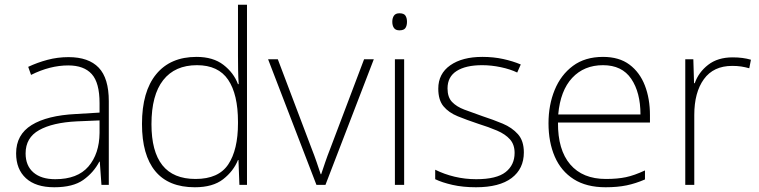

<svg xmlns="http://www.w3.org/2000/svg" viewBox="-20 -831 3204 810"><path d="M269 -590Q354 -590 396.5 -545.5Q439 -501 439 -404V-51H408L401 -149H399Q375 -103 331.5 -72Q288 -41 209 -41Q131 -41 89.5 -79Q48 -117 48 -184Q48 -263 113.5 -303.5Q179 -344 300 -350L400 -356V-396Q400 -482 367 -518.5Q334 -555 268 -555Q191 -555 111 -515L99 -549Q137 -567 180 -578.5Q223 -590 269 -590ZM304 -319Q202 -314 145 -282Q88 -250 88 -184Q88 -132 121 -103.5Q154 -75 213 -75Q307 -75 353 -128.5Q399 -182 400 -270V-323Z M802 -41Q691 -41 635 -109Q579 -177 579 -308Q579 -445 639 -518Q699 -591 809 -591Q879 -591 922.5 -557.5Q966 -524 984 -476H987Q985 -505 984.5 -535.5Q984 -566 984 -595V-811H1022V-51H990L986 -156H984Q965 -109 921.5 -75Q878 -41 802 -41ZM805 -76Q902 -76 943 -137.5Q984 -199 984 -311V-317Q984 -433 942.5 -494.5Q901 -556 811 -556Q718 -556 668.5 -493Q619 -430 619 -307Q619 -192 665 -134Q711 -76 805 -76Z M1315 -51 1111 -581H1152L1294 -206Q1307 -173 1316 -146.5Q1325 -120 1333 -96H1335Q1343 -120 1352 -146.5Q1361 -173 1374 -206L1516 -581H1557L1353 -51Z M1665 -775Q1684 -775 1690.5 -765Q1697 -755 1697 -739Q1697 -723 1690.5 -713Q1684 -703 1665 -703Q1649 -703 1642 -713Q1635 -723 1635 -739Q1635 -755 1642 -765Q1649 -775 1665 -775ZM1685 -581V-51H1646V-581Z M2190 -188Q2190 -119 2138.5 -80Q2087 -41 1988 -41Q1933 -41 1889 -51Q1845 -61 1816 -75V-115Q1854 -96 1898 -85.5Q1942 -75 1989 -75Q2075 -75 2113 -105Q2151 -135 2151 -186Q2151 -221 2131.5 -243Q2112 -265 2077 -280Q2042 -295 1997 -309Q1949 -325 1911 -340.5Q1873 -356 1851 -382.5Q1829 -409 1829 -457Q1829 -520 1879.5 -555.5Q1930 -591 2015 -591Q2062 -591 2103 -582Q2144 -573 2177 -559L2162 -525Q2133 -539 2093 -547.5Q2053 -556 2014 -556Q1945 -556 1906.5 -531.5Q1868 -507 1868 -458Q1868 -421 1887 -401Q1906 -381 1939 -368.5Q1972 -356 2015 -341Q2061 -326 2100.5 -309.5Q2140 -293 2165 -265Q2190 -237 2190 -188Z M2524 -591Q2592 -591 2635.5 -558.5Q2679 -526 2700.5 -470.5Q2722 -415 2722 -345V-314H2334Q2333 -199 2385.5 -137.5Q2438 -76 2536 -76Q2585 -76 2620.5 -83.5Q2656 -91 2701 -112V-74Q2662 -57 2623.5 -49Q2585 -41 2535 -41Q2454 -41 2400.5 -75Q2347 -109 2320.5 -170Q2294 -231 2294 -311Q2294 -388 2320 -451.5Q2346 -515 2397 -553Q2448 -591 2524 -591ZM2524 -556Q2444 -556 2394 -502.5Q2344 -449 2335 -348H2682Q2682 -441 2643 -498.5Q2604 -556 2524 -556Z M3071 -589Q3093 -589 3112 -586.5Q3131 -584 3148 -579L3141 -543Q3123 -548 3106.5 -550.5Q3090 -553 3069 -553Q2990 -553 2949.5 -497Q2909 -441 2909 -346V-51H2871V-581H2905L2908 -480H2911Q2927 -526 2967.5 -557.5Q3008 -589 3071 -589Z"/></svg>

Font: Noto Sans Tamil UI ExtraLight
Style: Regular
Weight: 200
Designer: Jelle Bosma - Monotype Design Team
Foundry: Monotype Imaging Inc.
Version: Version 2.004; ttfautohint (v1.8.4.7-5d5b)